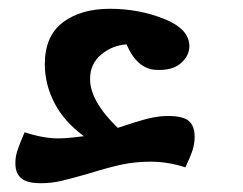

<svg xmlns="http://www.w3.org/2000/svg" viewBox="-20 -392 552 437"><path d="M423 -81Q423 -65 418.5 -51Q414 -37 402 -11Q363 -24 323 -24Q288 -24 257.5 -17.5Q227 -11 182 3Q144 14 120.5 19.5Q97 25 73 25Q41 25 28 13.5Q15 2 15 -20Q15 -34 18.5 -45.5Q22 -57 27.5 -70.5Q33 -84 36 -91Q78 -77 113 -77Q127 -77 145 -79Q163 -81 171 -82Q126 -115 104 -157.5Q82 -200 82 -246Q82 -310 123 -341Q164 -372 230 -372Q296 -372 353.5 -349Q411 -326 411 -287Q411 -265 391.5 -248Q372 -231 335 -233Q292 -235 268 -291Q236 -289 210.5 -268Q185 -247 185 -212Q185 -162 248 -101Q257 -104 283.5 -112.5Q310 -121 328 -124.5Q346 -128 362 -128Q397 -128 410 -116.5Q423 -105 423 -81Z"/></svg>

Font: Lemonada
Style: Regular
Weight: 400
Designer: Mohamed Gaber (Arabic) Eduardo Tunni (Latin)
Foundry: Kief Type Foundry
Version: Version 3.006